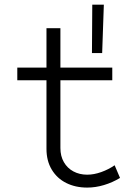

<svg xmlns="http://www.w3.org/2000/svg" viewBox="-20 -809 602 835"><path d="M182.1 -161.6V-460H55.2V-515.1H182.1V-686.5H242.7V-515.1H468.3V-460H242.7V-165Q242.7 -129.9 257.8 -103.8Q272.9 -77.6 299.3 -63.5Q325.7 -49.3 359.4 -49.3Q388.7 -49.3 420.7 -60.8Q452.6 -72.3 478.5 -90.3L502 -35.2Q468.8 -15.1 432.1 -4.2Q395.5 6.8 358.9 6.8Q308.1 6.8 268.1 -13.2Q228 -33.2 205.1 -71.3Q182.1 -109.4 182.1 -161.6ZM381.3 -788.6H431.6L424.3 -578.1H379.9Z"/></svg>

Font: Reddit Mono Light
Style: Regular
Weight: 300
Monospace: yes
Designer: Stephen Hutchings
Foundry: Reddit
Version: Version 1.011